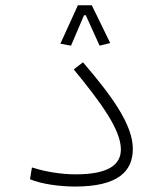

<svg xmlns="http://www.w3.org/2000/svg" viewBox="-20 -700 626 722"><path d="M262.2 1.5C421.4 1.5 479.5 -53.7 479.5 -140.6C479.5 -231.9 398.4 -341.8 292 -465.8L257.3 -439C358.9 -315.4 434.6 -212.4 434.6 -138.2C434.6 -80.6 387.7 -44.4 264.6 -44.4C210.9 -44.4 150.4 -54.2 100.1 -70.3L92.8 -25.9C137.7 -7.3 206.5 1.5 262.2 1.5ZM325.2 -680.2H272.9L207 -535.6L247.1 -528.3L295.9 -642.6H302.7L354.5 -528.3L394.5 -538.1Z"/></svg>

Font: Cascadia Code PL ExtraLight
Style: Regular
Weight: 200
Monospace: yes
Designer: Aaron Bell
Foundry: Saja Typeworks
Version: Version 2404.023